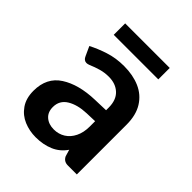

<svg xmlns="http://www.w3.org/2000/svg" viewBox="-205 -847 986 986"><g transform="rotate(45 287.5 -354.5)"><path d="M503.4 -361.3V0H438Q409.2 0 397 -25.4L386.2 -62Q358.9 -22 315.7 -3.7Q272.5 14.6 218.8 14.6Q173.3 14.6 133.1 -2.2Q92.8 -19 67.4 -55.4Q42 -91.8 42 -146.5Q42 -242.2 112.8 -287.8Q183.6 -333.5 298.3 -336.9L376.5 -339.4V-358.4Q376.5 -413.6 345.7 -442.4Q314.9 -471.2 265.1 -471.2Q234.9 -471.2 207.3 -463.4Q179.7 -455.6 151.4 -443.4Q141.1 -439.5 133.8 -439.5Q114.7 -439.5 105.5 -461.4L82.5 -511.7Q121.1 -532.2 171.9 -548.8Q222.7 -565.4 281.7 -565.4Q346.7 -565.4 396.5 -543.7Q446.3 -522 474.9 -476.3Q503.4 -430.7 503.4 -361.3ZM376.5 -220.7V-259.8L316.9 -257.8Q252.4 -255.4 211.9 -230.5Q171.4 -205.6 171.4 -157.7Q171.4 -120.6 195.1 -100.1Q218.8 -79.6 256.3 -79.6Q290.5 -79.6 317.9 -96.7Q345.2 -113.8 360.8 -145.8Q376.5 -177.7 376.5 -220.7ZM454.1 -641.1V-724.1H130.4V-641.1Z"/></g></svg>

Font: Lycee Sans SemiBold
Style: Regular
Weight: 600
Designer: Justin Alvin
Foundry: Alkove Design
Version: Version 1.030